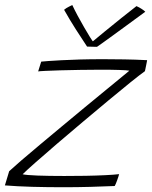

<svg xmlns="http://www.w3.org/2000/svg" viewBox="-49 -764 622 785"><path d="M420 -3.5Q376 -1.5 321 0Q266 1.5 210.5 1.5Q145 1.5 82.2 -0.2Q19.5 -2 -29 -6L-11.5 -64Q4.5 -79 37.2 -107.2Q70 -135.5 113.5 -171.8Q157 -208 204.8 -248Q252.5 -288 299 -326.2Q345.5 -364.5 384.5 -396.5Q423.5 -428.5 449 -449.5Q474.5 -470.5 480 -475Q475.5 -476 464.8 -476.8Q454 -477.5 438 -478Q422 -478.5 402.2 -478.8Q382.5 -479 360.5 -479Q320 -479 277.2 -478.2Q234.5 -477.5 197.8 -476.5Q161 -475.5 136.2 -474.2Q111.5 -473 107 -472L119.5 -512Q127.5 -513 148.8 -514.5Q170 -516 202.8 -517.8Q235.5 -519.5 278.5 -520.8Q321.5 -522 373 -522Q413.5 -522 458.8 -521.2Q504 -520.5 552.5 -518Q552.5 -516.5 551.2 -510.5Q550 -504.5 548.5 -496.8Q547 -489 545.5 -482.2Q544 -475.5 543.5 -473Q524.5 -459.5 485 -427.8Q445.5 -396 394.5 -353.5Q343.5 -311 289 -265.2Q234.5 -219.5 184.5 -176.5Q134.5 -133.5 97 -100.5Q59.5 -67.5 43.5 -51.5Q58 -48 104.5 -46.2Q151 -44.5 213.5 -44.5Q257.5 -44.5 301.5 -45.2Q345.5 -46 381.5 -47.8Q417.5 -49.5 438 -52Q437 -48 434.8 -41Q432.5 -34 429.8 -26.5Q427 -19 424.5 -12.8Q422 -6.5 420 -3.5ZM509 -739Q515 -736.5 520.2 -733.5Q525.5 -730.5 530.2 -727.5Q535 -724.5 538.8 -721.5Q542.5 -718.5 545 -716Q501.5 -684 468 -659.5Q434.5 -635 410.5 -617.5Q386.5 -600 371 -589Q355.5 -578 347.5 -572.5Q341 -572.5 333.5 -572.8Q326 -573 319.2 -573.2Q312.5 -573.5 307 -573.5Q284 -608 260.5 -644.8Q237 -681.5 213 -724Q217 -727.5 222.2 -730.8Q227.5 -734 233.8 -737.2Q240 -740.5 246.5 -743.5Q256 -723 269.2 -698.5Q282.5 -674 295.8 -651Q309 -628 319.2 -611.8Q329.5 -595.5 333 -592H327Q345.5 -607.5 378.8 -634.8Q412 -662 447.5 -690.5Q483 -719 509 -739Z"/></svg>

Font: Grandstander Thin Thin
Style: Italic
Weight: 250
Italic angle: -15°
Version: Version 1.200